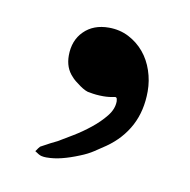

<svg xmlns="http://www.w3.org/2000/svg" viewBox="-40 -757 283 286"><g transform="rotate(10 102.0 -614.5)"><path d="M28.3 -517.6Q29.3 -518.6 30.3 -520.3Q31.2 -522 34.2 -525.4Q42.5 -529.8 48.3 -533Q54.2 -536.1 58.6 -538.1Q66.9 -543 79.8 -550.8Q92.8 -558.6 105 -568.4Q117.2 -578.1 126 -589.1Q134.8 -600.1 134.8 -611.8Q134.8 -612.8 134.3 -615.2Q133.8 -617.7 131.3 -617.7Q127 -616.7 122.6 -616.2Q118.2 -615.7 113.8 -615.7Q107.9 -615.7 102.8 -616.2Q97.7 -616.7 92.8 -617.7Q90.3 -617.7 86.2 -619.6Q82 -621.6 77.9 -624.5Q73.7 -627.4 69.8 -630.6Q65.9 -633.8 64 -636.2Q52.7 -647.9 52.7 -666.5Q52.7 -689.5 66.9 -703.6Q81.1 -717.8 104.5 -717.8Q121.1 -717.8 134.8 -710.7Q148.4 -703.6 158 -692.1Q167.5 -680.7 172.6 -665.5Q177.7 -650.4 177.7 -634.3Q177.7 -605 165.8 -582.3Q153.8 -559.6 131.3 -543.9Q123.5 -538.6 115 -533Q106.4 -527.3 95.2 -522.9Q81.1 -517.1 69.3 -514.2Q57.6 -511.2 45.9 -511.2Q42 -511.2 38.6 -512Q35.2 -512.7 28.3 -517.6Z"/></g></svg>

Font: IM FELL French Canon SC
Style: Regular
Weight: 400
Designer: Igino Marini
Foundry: Igino Marini
Version: 3.00